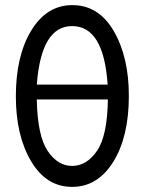

<svg xmlns="http://www.w3.org/2000/svg" viewBox="-20 -722 570 751"><path d="M42 -345Q42 -504 102.5 -603Q163 -702 263 -702Q366 -702 425 -600.5Q484 -499 484 -347Q484 -187 423 -89Q362 9 262 9Q161 9 101.5 -91.5Q42 -192 42 -345ZM124 -333V-330Q127 -190 166.5 -131.5Q206 -73 262 -73Q319 -73 359.5 -132Q400 -191 402 -333ZM124 -391H401Q386 -620 262 -620Q141 -620 124 -391Z"/></svg>

Font: Coval
Style: Light
Weight: 300
Foundry: Context Ltd
Version: Version 001.000